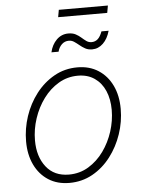

<svg xmlns="http://www.w3.org/2000/svg" viewBox="-58 -884 695 942"><g transform="rotate(-5 290.0 -413.5)"><path d="M246.1 11.2Q186.5 11.2 142.8 -16.8Q99.1 -44.9 75.2 -94.7Q51.3 -144.5 51.3 -210Q51.3 -272.9 71.5 -333.5Q91.8 -394 129.4 -442.9Q167 -491.7 218.8 -521Q270.5 -550.3 333.5 -550.3Q392.6 -550.3 436.3 -522.2Q480 -494.1 503.9 -444.3Q527.8 -394.5 527.8 -329.1Q527.8 -265.6 507.3 -205.1Q486.8 -144.5 449.2 -95.5Q411.6 -46.4 359.9 -17.6Q308.1 11.2 246.1 11.2ZM247.1 -29.8Q300.3 -29.8 343.8 -56.2Q387.2 -82.5 418.5 -126Q449.7 -169.4 466.6 -222.2Q483.4 -274.9 483.4 -327.6Q483.4 -380.9 465.8 -421.6Q448.2 -462.4 414.3 -485.8Q380.4 -509.3 332.5 -509.3Q280.3 -509.3 237.1 -483.6Q193.8 -458 162.1 -415Q130.4 -372.1 112.8 -318.8Q95.2 -265.6 95.2 -210.9Q95.2 -131.3 135 -80.6Q174.8 -29.8 247.1 -29.8ZM414.1 -631.8Q394 -631.8 379.6 -639.9Q365.2 -647.9 353.3 -658Q341.3 -668 329.3 -676Q317.4 -684.1 303.2 -684.1Q282.7 -684.1 268.3 -670.2Q253.9 -656.2 248.5 -634.8H213.4Q221.7 -671.9 245.8 -695.8Q270 -719.7 303.7 -719.7Q325.2 -719.7 339.8 -711.9Q354.5 -704.1 366 -693.8Q377.4 -683.6 388.7 -675.5Q399.9 -667.5 414.1 -667.5Q432.1 -667.5 444.8 -679Q457.5 -690.4 466.8 -715.8H502Q491.2 -676.8 467.8 -654.3Q444.3 -631.8 414.1 -631.8ZM509.3 -839.4 502.9 -803.7H261.2L267.6 -839.4Z"/></g></svg>

Font: Inter 16pt ExtraLight
Style: Italic
Weight: 250
Italic angle: -9.3988°
Version: Version 4.001;git-66647c0bb